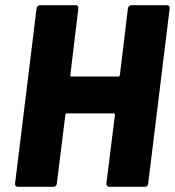

<svg xmlns="http://www.w3.org/2000/svg" viewBox="-20 -720 674 740"><path d="M473 -688 442 -430C441 -427 439 -425 436 -425H255C252 -425 250 -427 251 -430L282 -688C283 -695 279 -700 272 -700H134C128 -700 122 -695 121 -688L38 -12C37 -5 42 0 48 0H186C193 0 198 -5 199 -12L232 -278C232 -281 235 -283 237 -283H419C422 -283 423 -281 423 -278L390 -12C390 -5 394 0 401 0H538C545 0 551 -5 551 -12L634 -688C635 -695 631 -700 624 -700H487C480 -700 474 -695 473 -688Z"/></svg>

Font: Barlow ExtraBold
Style: Italic
Weight: 800
Italic angle: -7°
Designer: Jeremy Tribby
Foundry: Tribby Type
Version: Version 1.422;hotconv 1.0.109;makeotfexe 2.5.65596